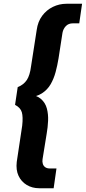

<svg xmlns="http://www.w3.org/2000/svg" viewBox="-20 -800 456 1020"><path d="M312 -626Q316 -647 330 -661.5Q344 -676 367 -676H401L416 -780H333Q295 -780 261 -763.5Q227 -747 204 -716Q181 -685 175 -641L145 -448Q139 -400 122.5 -375Q106 -350 74 -337L60 -243Q89 -228 96 -203.5Q103 -179 98 -133L69 60Q64 103 78.5 134Q93 165 122 182.5Q151 200 188 200H265L280 95H245Q230 95 220.5 88.5Q211 82 207.5 70.5Q204 59 206 46L228 -90Q234 -124 235.5 -158.5Q237 -193 229 -223.5Q221 -254 197.5 -274.5Q174 -295 129 -300L126 -281Q173 -285 202.5 -304Q232 -323 249 -352.5Q266 -382 275.5 -417.5Q285 -453 291 -490Z"/></svg>

Font: Jost SemiBold
Style: Italic
Weight: 600
Italic angle: -5°
Version: Version 3.710